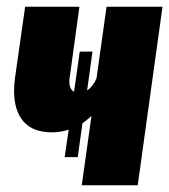

<svg xmlns="http://www.w3.org/2000/svg" viewBox="-20 -553 505 573"><path d="M465 -533 391 0H224L253 -207Q235 -191 226 -185L212 -84H173L185 -166Q159 -158 136 -158Q78 -158 50 -190.5Q22 -223 22 -282Q22 -301 25 -322L55 -533H217L188 -322Q187 -317 187 -309Q187 -287 201 -279L218 -399H256L240 -283Q257 -294 268 -319L298 -533Z"/></svg>

Font: Fira Sans Extra Condensed ExtraBold
Style: Italic
Weight: 800
Width: 3
Italic angle: -8°
Designer: Carrois Corporate & Edenspiekermann AG
Foundry: Carrois Corporate GbR & Edenspiekermann AG
Version: Version 4.203